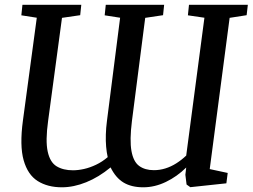

<svg xmlns="http://www.w3.org/2000/svg" viewBox="-20 -763 1048 796"><path d="M236.5 13.5Q177.5 13.5 136.2 -12.5Q95 -38.5 78 -98.8Q61 -159 75 -263L132.5 -689.5L68.5 -699.5L73 -743H317L312.5 -700L237 -689L179.5 -262Q168 -179 177.8 -134.5Q187.5 -90 214.8 -73.5Q242 -57 282.5 -57Q304 -57 328.5 -62.5Q353 -68 378.2 -80Q403.5 -92 426.5 -111.5Q422 -131.5 420 -155Q418 -178.5 418.8 -205.2Q419.5 -232 423.5 -262.5L478 -689.5L414 -699.5L418.5 -743H660.5L656 -700L582 -689L527 -261.5Q517 -182 525 -137.2Q533 -92.5 557 -75Q581 -57.5 618 -57.5Q642.5 -57.5 665.8 -64.8Q689 -72 710.8 -85.8Q732.5 -99.5 752 -118L827.5 -689.5L759 -699.5L763.5 -743H1007.5L1002.5 -700L932 -689L849.5 -62L924 -46L918.5 -3L769 13L753.5 2L748.5 -38.5L752 -68.5Q714 -31 667.8 -8.8Q621.5 13.5 574 13.5Q525 13.5 492.2 -6.2Q459.5 -26 438.5 -69Q389.5 -28.5 337.5 -7.5Q285.5 13.5 236.5 13.5Z"/></svg>

Font: Merriweather 20pt
Style: Italic
Weight: 400
Italic angle: -7.8°
Version: Version 2.101